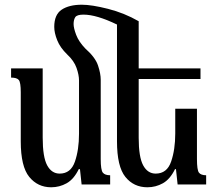

<svg xmlns="http://www.w3.org/2000/svg" viewBox="-20 -782 924 814"><path d="M722 -65Q701 -22 670.5 -5Q640 12 605 12Q547 12 511.5 -32Q476 -76 476 -183V-678Q389 -720 334 -720Q306 -720 299 -709Q292 -698 292 -680Q292 -663 303 -634Q314 -605 342 -576Q384 -539 395.5 -504.5Q407 -470 407 -444V-108Q407 -61 416 -50Q425 -39 447 -39V0H326L319 -65H314Q293 -22 262.5 -5Q232 12 197 12Q140 12 104 -32Q68 -76 68 -183V-391Q68 -432 60 -442.5Q52 -453 27 -453V-492H161V-199Q161 -116 180 -81Q199 -46 233 -46Q280 -46 297.5 -96.5Q315 -147 315 -215V-441Q315 -464 304.5 -494Q294 -524 265 -551Q235 -580 222.5 -611.5Q210 -643 210 -668Q210 -720 241.5 -741Q273 -762 327 -762Q369 -762 438 -744.5Q507 -727 568 -692V-492H830V-447H568V-198Q568 -116 587 -81Q606 -46 640 -46Q688 -46 705.5 -97Q723 -148 723 -216V-321H815V-108Q815 -61 823.5 -50Q832 -39 854 -39V0H733L726 -65Z"/></svg>

Font: Noto Serif Armenian Condensed Regular
Style: Regular
Weight: 400
Width: 3
Designer: Monotype Design Team
Foundry: Monotype Imaging Inc.
Version: Version 1.900